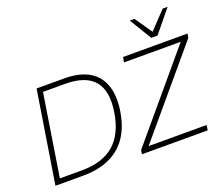

<svg xmlns="http://www.w3.org/2000/svg" viewBox="-146 -1159 1617 1383"><g transform="rotate(-20 663.0 -467.5)"><path d="M57 0 169 -705H378Q497 -705 569.5 -662.5Q642 -620 669.5 -539Q697 -458 679 -343Q651 -170 546.5 -85Q442 0 271 0ZM105 -39H273Q431 -39 521 -116Q611 -193 636 -353Q661 -510 595.5 -588Q530 -666 372 -666H204ZM720 0 725 -31 1279 -689 1275 -666H825L832 -705H1326L1321 -674L766 -16L769 -39H1230L1224 0ZM1070 -765 967 -935H1003L1094 -803L1219 -935H1257L1118 -765Z"/></g></svg>

Font: Mulish ExtraLight ExtraLight
Style: Italic
Weight: 250
Italic angle: -9°
Version: Version 3.603